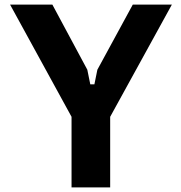

<svg xmlns="http://www.w3.org/2000/svg" viewBox="-20 -820 790 840"><path d="M209 -800 362 -515 375 -451H393L406 -515L561 -800H732L462 -309V0H293V-309L24 -800Z"/></svg>

Font: Martian Mono SemiExpanded
Style: Bold
Weight: 700
Width: 6
Designer: Roman Shamin
Foundry: Evil Martians
Version: Version 1.000